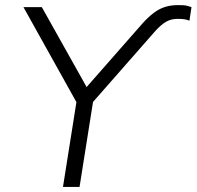

<svg xmlns="http://www.w3.org/2000/svg" viewBox="-20 -733 771 753"><path d="M227 0 285 -366 290 -314 72 -705H144L324 -384H313L537 -639Q561 -666 583 -682.5Q605 -699 628 -706Q651 -713 678 -713Q690 -713 698.5 -712.5Q707 -712 715 -710Q723 -708 731 -705L723 -652Q713 -656 702.5 -657.5Q692 -659 676 -659Q651 -659 631 -647.5Q611 -636 587 -609L328 -314L350 -366L292 0Z"/></svg>

Font: Nunito Sans 10pt Light
Style: Italic
Weight: 300
Italic angle: -9°
Designer: Vernon Adams
Foundry: Vernon Adams
Version: Version 3.101;gftools[0.9.27]